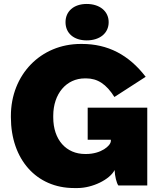

<svg xmlns="http://www.w3.org/2000/svg" viewBox="-20 -937 813 970"><path d="M418 -733C484 -733 529 -769 529 -825C529 -880 484 -917 418 -917C353 -917 311 -880 311 -825C311 -769 353 -733 418 -733ZM354 13H372C447 13 535 -30 559 -78C560 -48 569 -11 578 0H724V-393H423V-231H540V-225C540 -201 491 -159 415 -159H410C315 -159 249 -230 249 -344V-352C249 -463 315 -541 409 -541H415C473 -541 517 -512 558 -447L716 -549C630 -661 524 -715 394 -715H388C186 -715 35 -560 35 -351V-345C35 -132 164 13 354 13Z"/></svg>

Font: Fixel Display Black
Style: Regular
Weight: 900
Designer: AlfaBravo + MacPaw
Foundry: Kyrylo Tkachov, Marchela Mozhyna, Serhii Makarenko, Maria Weinstein, Zakhar Kryvoshyya
Version: Version 1.211